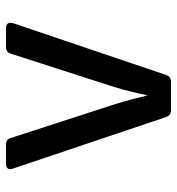

<svg xmlns="http://www.w3.org/2000/svg" viewBox="5 -595 590 640"><g transform="rotate(-90 300.0 -275.0)"><path d="M253 0Q236 0 230 -16L58 -527Q54 -538 58.5 -544Q63 -550 74 -550H138Q156 -550 160 -534L272 -189Q282 -157 290 -126.5Q298 -96 302 -78Q306 -96 313 -126.5Q320 -157 330 -189L441 -534Q446 -550 463 -550H527Q537 -550 541.5 -544Q546 -538 543 -527L370 -16Q365 0 347 0Z"/></g></svg>

Font: Pitagon Sans Mono Medium
Style: Regular
Weight: 500
Monospace: yes
Designer: Travis Tran
Foundry: Pitagon
Version: Version 1.001; ttfautohint (v1.8.4.7-5d5b);gftools[0.9.26]